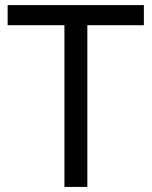

<svg xmlns="http://www.w3.org/2000/svg" viewBox="-20 -734 596 754"><path d="M323 0H233V-635H10V-714H545V-635H323Z"/></svg>

Font: Noto Sans Grantha
Style: Regular
Weight: 400
Designer: Monotype Design Team
Foundry: Monotype Imaging Inc.
Version: Version 2.003; ttfautohint (v1.8.4.7-5d5b)